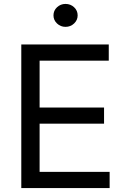

<svg xmlns="http://www.w3.org/2000/svg" viewBox="-20 -953 641 973"><path d="M87.9 0V-727.5H531.2V-645.5H180.7V-408.2H507.3V-326.2H180.7V-82H535.6V0ZM312 -816.9Q287.1 -816.9 269 -834Q251 -851.1 251 -875Q251 -899.4 269 -916.3Q287.1 -933.1 312 -933.1Q337.4 -933.1 355.5 -916.3Q373.5 -899.4 373.5 -875Q373.5 -851.1 355.5 -834Q337.4 -816.9 312 -816.9Z"/></svg>

Font: Inter Variable
Style: Regular
Weight: 400
Designer: Rasmus Andersson
Foundry: rsms
Version: Version 4.001;git-9221beed3